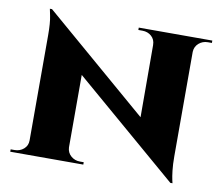

<svg xmlns="http://www.w3.org/2000/svg" viewBox="-72 -699 922 797"><g transform="rotate(10 389.5 -300.5)"><path d="M85 -613 683 -99 694 12 96 -501ZM91 -60V0H17V-10Q17 -10 25 -10Q33 -10 33 -10Q56 -10 72 -24Q88 -38 88 -60ZM254 -60Q255 -38 271 -24Q287 -10 309 -10Q309 -10 317 -10Q325 -10 325 -10V0H252V-60ZM85 -613 254 -433V0H88V-504Q88 -555 82 -584Q76 -613 76 -613ZM691 -600V-100Q691 -65 694 -39.5Q697 -14 700 -1Q703 12 703 12H694L525 -181L524 -600ZM689 -540V-600H763V-590Q763 -590 754.5 -590Q746 -590 746 -590Q724 -590 708 -576Q692 -562 691 -540ZM524 -540Q524 -562 508.5 -576Q493 -590 470 -590Q470 -590 461.5 -590Q453 -590 453 -590V-600H527V-540Z"/></g></svg>

Font: Cinzel ExtraBold
Style: Regular
Weight: 800
Designer: Natanael Gama
Version: Version 2.000